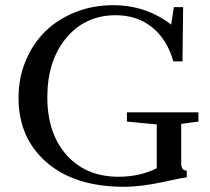

<svg xmlns="http://www.w3.org/2000/svg" viewBox="-20 -696 797 729"><path d="M451.2 13.2Q264.2 13.2 157.2 -79.3Q50.3 -171.9 50.3 -324.7Q50.3 -399.4 77.4 -464.8Q104.5 -530.3 151.9 -576.7Q199.2 -623 265.9 -649.7Q332.5 -676.3 409.2 -676.3Q534.7 -676.3 629.9 -602.5L640.1 -668.9H675.3L672.9 -462.9H638.2Q614.7 -546.4 557.6 -592.3Q500.5 -638.2 419.4 -638.2Q303.7 -638.2 231.7 -552Q159.7 -465.8 159.7 -327.1Q159.7 -189 233.2 -106.9Q306.6 -24.9 430.2 -24.9Q510.3 -24.9 575.2 -57.1V-223.6L461.9 -234.4V-269.5H733.4V-234.4L668 -225.6V-76.2Q668 -48.3 689 -48.3V-22.5Q673.8 -21.5 604 -5.9Q516.6 13.2 451.2 13.2Z"/></svg>

Font: Elstob 8pt
Style: Regular
Weight: 400
Designer: Peter S. Baker
Version: Version 1.015